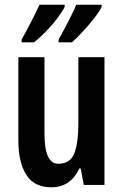

<svg xmlns="http://www.w3.org/2000/svg" viewBox="-20 -786 524 816"><path d="M424 -543V0H336L323 -70H317Q280 10 198 10Q125 10 91.5 -43.5Q58 -97 58 -189V-543H169V-219Q169 -90 227 -90Q278 -90 295.5 -133.5Q313 -177 313 -262V-543ZM412 -757Q402 -736 379.5 -707.5Q357 -679 331.5 -651.5Q306 -624 286 -606H229V-618Q252 -659 274 -702Q296 -745 304 -766H412ZM255 -757Q244 -735 223.5 -708Q203 -681 177 -654Q151 -627 125 -606H72V-618Q96 -661 117 -702.5Q138 -744 148 -766H255Z"/></svg>

Font: Noto Sans Khmer UI ExtraCondensed SemiBold
Style: Regular
Weight: 600
Width: 2
Designer: Danh Hong and the Monotype Design Team
Foundry: Monotype Imaging Inc.
Version: Version 2.002; ttfautohint (v1.8.4.7-5d5b)